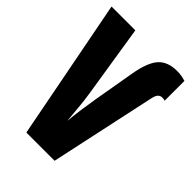

<svg xmlns="http://www.w3.org/2000/svg" viewBox="-209 -818 918 918"><g transform="rotate(45 250.0 -359.0)"><path d="M138 0 0 -714H161L219 -347Q226 -303 229.5 -261.5Q233 -220 237 -178Q241 -220 247 -262.5Q253 -305 260 -347L296 -555Q311 -644 343.5 -681Q376 -718 440 -718Q460 -718 474 -715Q488 -712 498 -709V-575Q491 -578 481 -578Q466 -578 457.5 -568.5Q449 -559 444 -534L329 0Z"/></g></svg>

Font: Noto Sans Mono ExtraCondensed Black
Style: Regular
Weight: 900
Width: 2
Designer: Monotype Design Team
Foundry: Monotype Imaging Inc.
Version: Version 2.014